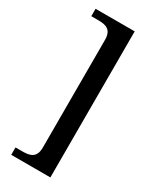

<svg xmlns="http://www.w3.org/2000/svg" viewBox="-224 -822 823 1011"><g transform="rotate(30 187.5 -316.0)"><path d="M37 128H275V-760H37V-715H80C125 -715 162 -706 162 -643V11C162 74 125 83 80 83H37Z"/></g></svg>

Font: Noto Serif Medium
Style: Regular
Weight: 500
Designer: Monotype Design Team
Foundry: Monotype Imaging Inc.
Version: Version 2.013